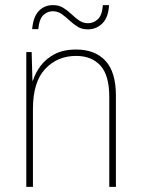

<svg xmlns="http://www.w3.org/2000/svg" viewBox="-20 -732 553 752"><path d="M278 -538Q352 -538 393 -494Q434 -450 434 -357V0H408V-352Q408 -437 373.5 -475Q339 -513 278 -513Q205 -513 157 -462Q109 -411 109 -305V0H83V-528H104L107 -416H109Q118 -446 139 -474Q160 -502 194 -520Q228 -538 278 -538ZM106 -618Q110 -666 132 -689Q154 -712 188 -712Q211 -712 228.5 -701Q246 -690 260.5 -676Q275 -662 290.5 -651.5Q306 -641 325 -641Q346 -641 363 -656.5Q380 -672 383 -712H407Q405 -665 381.5 -641Q358 -617 324 -617Q300 -617 283 -628Q266 -639 251 -653Q236 -667 221 -677.5Q206 -688 186 -688Q167 -688 150.5 -673.5Q134 -659 130 -618Z"/></svg>

Font: Noto Sans Gurmukhi UI SemiCondensed Thin
Style: Regular
Weight: 100
Width: 4
Designer: Jelle Bosma - Monotype Design Team
Foundry: Monotype Imaging Inc.
Version: Version 2.004; ttfautohint (v1.8.4.7-5d5b)